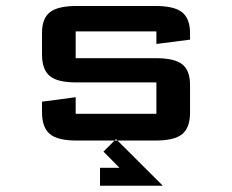

<svg xmlns="http://www.w3.org/2000/svg" viewBox="-20 -459 757 627"><path d="M370.1 88.9H306.6V147.5H511.7L358.9 -4.9L317.9 36.1ZM117.2 -352.1Q117.2 -398.4 142.8 -418.9Q168.5 -439.5 230.5 -439.5H487.3Q549.3 -439.5 575 -418.7Q600.6 -397.9 600.6 -350.6V-329.6L490.7 -315.4V-356.4H227.1V-269H489.3Q550.3 -269 575.4 -248.8Q600.6 -228.5 600.6 -182.1V-90.8Q600.6 -42.5 575.2 -21.2Q549.8 0 487.3 0H230.5Q168 0 142.6 -21.5Q117.2 -43 117.2 -92.3V-127L227.1 -141.6V-87.4H490.7V-189.9H228.5Q167 -189.9 142.1 -211.2Q117.2 -232.4 117.2 -281.2Z"/></svg>

Font: Squarish Sans CT
Style: RegularSC
Weight: 400
Version: Version 0.9